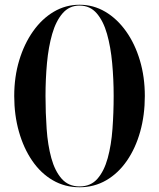

<svg xmlns="http://www.w3.org/2000/svg" viewBox="-20 -780 670 810"><path d="M315.5 10Q253.5 10 202.8 -19.5Q152 -49 115.8 -102Q79.5 -155 59.8 -224.8Q40 -294.5 40 -375Q40 -455.5 61 -525.2Q82 -595 119.5 -648Q157 -701 207 -730.5Q257 -760 315.5 -760Q374 -760 424 -730.5Q474 -701 511.8 -648Q549.5 -595 570.2 -525.2Q591 -455.5 591 -375Q591 -294.5 571.5 -224.8Q552 -155 515.5 -102Q479 -49 428.2 -19.5Q377.5 10 315.5 10ZM315.5 6.5Q363 6.5 391.2 -26Q419.5 -58.5 434.5 -113.2Q449.5 -168 454.5 -236.2Q459.5 -304.5 459.5 -375Q459.5 -446 453.2 -514Q447 -582 431.5 -636.8Q416 -691.5 387.8 -724Q359.5 -756.5 315.5 -756.5Q272.5 -756.5 244.2 -724Q216 -691.5 200.2 -636.8Q184.5 -582 178.2 -514Q172 -446 172 -375Q172 -304.5 176.8 -236.2Q181.5 -168 196.5 -113.2Q211.5 -58.5 240.2 -26Q269 6.5 315.5 6.5Z"/></svg>

Font: Bodoni Moda 48pt Medium
Style: Regular
Weight: 500
Designer: Owen Earl
Foundry: indestructible type
Version: Version 2.005